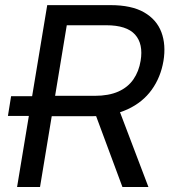

<svg xmlns="http://www.w3.org/2000/svg" viewBox="-20 -748 678 768"><path d="M146.5 -284.2H11.7L24.4 -363.3H159.2ZM48.3 0 168.9 -727.5H421.9Q505.9 -727.5 556.2 -698.7Q606.4 -669.9 625.5 -619.4Q644.5 -568.8 633.8 -503.9Q622.6 -438.5 586.7 -388.7Q550.8 -338.9 490.7 -311Q430.7 -283.2 348.1 -283.2H146.5L160.2 -364.7H358.9Q415 -364.7 453.4 -381.8Q491.7 -398.9 513.7 -430.7Q535.6 -462.4 542.5 -504.9Q553.7 -572.3 520.3 -609.6Q486.8 -647 404.8 -647H247.1L140.1 0ZM469.7 0 348.1 -327.6H449.2L573.7 0Z"/></svg>

Font: Inter 18pt
Style: Italic
Weight: 400
Italic angle: -9.3988°
Designer: Rasmus Andersson
Foundry: rsms
Version: Version 4.001;git-66647c0bb